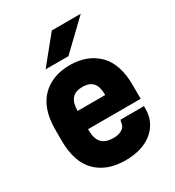

<svg xmlns="http://www.w3.org/2000/svg" viewBox="-179 -838 876 960"><g transform="rotate(-30 258.5 -357.5)"><path d="M435.1 -731 275.9 -578.1H144L268.1 -731ZM481.9 -212.9H178.2V-209Q178.2 -155.8 201.2 -132.8Q223.1 -110.8 268.1 -110.8Q300.3 -110.8 319.8 -125Q337.4 -136.2 338.9 -162.1L342.8 -172.9H478V-158.2Q478 -79.6 418.9 -30.8Q360.8 16.1 263.2 16.1Q158.7 16.1 97.2 -43.9Q35.2 -106 35.2 -229V-292Q35.2 -412.6 95.2 -474.1Q155.8 -536.1 258.8 -536.1Q359.9 -536.1 421.9 -474.1Q481.9 -412.6 481.9 -292ZM199.2 -388.2Q179.7 -368.7 178.2 -317.9H337.9V-320.8Q337.9 -366.7 318.6 -388.4Q299.3 -410.2 258.8 -410.2Q218.3 -410.2 199.2 -388.2Z"/></g></svg>

Font: D-DIN-PRO Heavy
Style: Bold
Weight: 900
Designer: Charles Nix
Foundry: CyberFei
Version: Version 1.000;hotconv 1.0.109;makeotfexe 2.5.65596